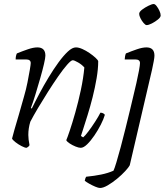

<svg xmlns="http://www.w3.org/2000/svg" viewBox="-20 -736 834 956"><path d="M112 0Q104 0 87.5 -8.5Q71 -17 57 -28Q43 -39 40 -46Q43 -59 52 -90.5Q61 -122 74 -165.5Q87 -209 100 -257Q110 -291 117 -326.5Q124 -362 128.5 -388.5Q133 -415 133 -422Q133 -440 110 -440H58Q58 -458 64 -470Q91 -481 118.5 -490.5Q146 -500 166 -500Q206 -500 206 -459Q206 -448 199 -417.5Q192 -387 180.5 -347Q169 -307 157 -267.5Q145 -228 134 -199L138 -195Q155 -230 176.5 -270.5Q198 -311 222.5 -351.5Q247 -392 271.5 -425.5Q296 -459 318 -479.5Q340 -500 358 -500Q372 -500 390 -492Q408 -484 425.5 -472Q443 -460 455.5 -448.5Q468 -437 469 -431Q469 -393 461 -346Q453 -299 441 -251.5Q429 -204 416 -162.5Q403 -121 394 -93Q385 -65 383 -59L394 -52Q403 -59 420 -81.5Q437 -104 454 -130.5Q471 -157 480 -175Q489 -175 495 -171Q501 -167 502 -164Q496 -143 482 -115.5Q468 -88 450 -61.5Q432 -35 414 -17.5Q396 0 382 0Q372 0 356 -6.5Q340 -13 326.5 -22Q313 -31 310 -38Q315 -49 327.5 -86Q340 -123 355 -176Q370 -229 382.5 -287.5Q395 -346 400 -400Q388 -414 369 -425Q350 -436 342 -436Q334 -436 314.5 -414Q295 -392 270 -356Q245 -320 219 -279Q193 -238 169.5 -198.5Q146 -159 131 -130Q126 -114 123.5 -97.5Q121 -81 121 -64Q121 -43 127 -13Q125 -10 122.5 -7Q120 -4 112 0ZM478 200Q470 200 454.5 193.5Q439 187 424 178.5Q409 170 402 164Q405 149 409 144Q450 140 484 133Q518 126 545 114Q550 104 559.5 72.5Q569 41 581 -3.5Q593 -48 605 -97Q617 -146 628 -191Q634 -217 642.5 -252Q651 -287 659 -322Q667 -357 672 -384.5Q677 -412 677 -422Q677 -440 654 -440H601Q601 -445 602.5 -454.5Q604 -464 607 -470Q634 -481 661.5 -490.5Q689 -500 709 -500Q749 -500 749 -459Q749 -450 745.5 -431Q742 -412 737 -389L626 87Q621 97 603.5 116Q586 135 563 154Q540 173 517 186.5Q494 200 478 200ZM710 -611Q704 -611 695 -621.5Q686 -632 679.5 -645Q673 -658 673 -667Q673 -677 687.5 -688Q702 -699 719.5 -707.5Q737 -716 745 -716Q752 -716 760 -705.5Q768 -695 774 -682Q780 -669 780 -659Q780 -650 766.5 -639Q753 -628 736.5 -619.5Q720 -611 710 -611Z"/></svg>

Font: Texturina Thin
Style: Italic
Weight: 100
Italic angle: -11°
Designer: Guillermo Torres Carreño
Foundry: Omnibus-Type
Version: Version 1.002; ttfautohint (v1.8.3)